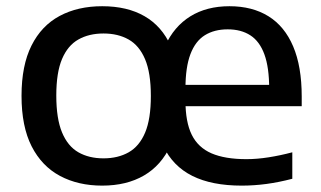

<svg xmlns="http://www.w3.org/2000/svg" viewBox="-20 -572 1006 602"><path d="M300.5 10Q225 10 168 -20.5Q111 -51 79.2 -113.2Q47.5 -175.5 47.5 -271.5Q47.5 -367 78.8 -429.2Q110 -491.5 167 -522Q224 -552.5 300.5 -552.5Q379 -552.5 433.2 -521.2Q487.5 -490 515.5 -427.5Q543.5 -365 543.5 -272Q543.5 -179 514.8 -116.2Q486 -53.5 431.5 -21.8Q377 10 300.5 10ZM304.5 -75.5Q350 -75.5 383.5 -94.5Q417 -113.5 435 -156.2Q453 -199 453 -271Q453 -343.5 434.8 -386.5Q416.5 -429.5 383.2 -448.2Q350 -467 304.5 -467Q259 -467 225.8 -448.2Q192.5 -429.5 174.5 -387Q156.5 -344.5 156.5 -272.5Q156.5 -200 174.5 -156.8Q192.5 -113.5 225.8 -94.5Q259 -75.5 304.5 -75.5ZM738 10Q644 10 583 -20.5Q522 -51 492.2 -113.5Q462.5 -176 462.5 -272.5L470 -280.5Q470 -367 497.8 -428Q525.5 -489 576.8 -520.8Q628 -552.5 699.5 -552.5Q771 -552.5 821.8 -521Q872.5 -489.5 899.2 -426.5Q926 -363.5 926 -269.5V-239H536V-306H846.5L824 -293.5Q824 -360.5 809 -401.5Q794 -442.5 765 -461.2Q736 -480 694 -480Q652 -480 622.2 -461.5Q592.5 -443 577 -402Q561.5 -361 561.5 -294.5V-256Q561.5 -189.5 581.2 -149.5Q601 -109.5 643.2 -91.2Q685.5 -73 752.5 -73Q786 -73 822.5 -78.8Q859 -84.5 896.5 -94.5V-11.5Q854.5 -0.5 815.2 4.8Q776 10 738 10Z"/></svg>

Font: Encode Sans SemiExpanded Medium
Style: Regular
Weight: 500
Width: 6
Designer: Multiple Designers
Foundry: Impallari Type
Version: Version 3.002